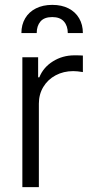

<svg xmlns="http://www.w3.org/2000/svg" viewBox="-20 -764 374 784"><path d="M71.3 -530.3H135.7V-448.2H140.6Q156.7 -488.8 196 -513.4Q235.4 -538.1 284.2 -538.1Q310.5 -538.1 318.4 -537.1V-469.7Q294.9 -473.6 279.3 -473.6Q239.3 -473.6 207.3 -456.5Q175.3 -439.5 157 -409.2Q138.7 -378.9 138.7 -340.8V0H71.3ZM193.4 -744.1Q231.9 -744.1 260 -729.7Q288.1 -715.3 303.2 -689.2Q318.4 -663.1 318.4 -628.9H256.8Q256.8 -658.2 241 -676.3Q225.1 -694.3 193.4 -694.3Q160.6 -694.3 145.3 -676.3Q129.9 -658.2 129.9 -628.9H67.4Q67.4 -663.1 82.8 -689.2Q98.1 -715.3 126.7 -729.7Q155.3 -744.1 193.4 -744.1Z"/></svg>

Font: Pretendard GOV Light
Style: Regular
Weight: 300
Designer: Base glyphs from Inter by Rasmus Andersson; Hangeul glyphs from Noto Sans CJK(Source Han Sans) by Jang Soo-young and Kan
Foundry: Kil Hyung-jin
Version: Version 1.309